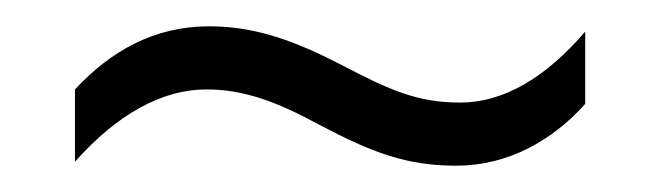

<svg xmlns="http://www.w3.org/2000/svg" viewBox="-20 -492 501 146"><path d="M223 -397C263 -376 289 -366 327 -366C366 -366 400 -385 425 -413V-468C395 -433 363 -414 330 -414C298 -414 277 -423 239 -443C204 -461 174 -472 139 -472C97 -472 64 -453 37 -424V-369C69 -405 103 -424 137 -424C165 -424 190 -415 223 -397Z"/></svg>

Font: Noto Sans Malayalam UI Condensed Light
Style: Regular
Weight: 300
Width: 3
Designer: Jelle Bosma - Monotype Design Team
Foundry: Monotype Imaging Inc.
Version: Version 2.104